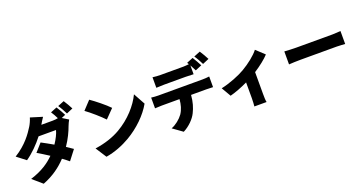

<svg xmlns="http://www.w3.org/2000/svg" viewBox="-45 -1717 5019 2658"><g transform="rotate(-20 2465.0 -388.0)"><path d="M865 -693C847 -728 812 -793 787 -830L693 -792C714 -762 736 -720 754 -684C730 -679 700 -676 674 -676H508C523 -702 546 -741 568 -772L393 -826C382 -787 358 -735 340 -707C287 -623 200 -493 23 -384L154 -283C248 -348 344 -444 417 -539H674C662 -489 626 -418 584 -356C524 -391 463 -424 414 -450L311 -334C358 -307 418 -270 479 -230C401 -152 295 -75 119 -20L260 102C415 42 527 -43 615 -137C651 -111 684 -86 708 -65L818 -208C793 -226 760 -248 723 -272C787 -365 831 -461 856 -531C867 -561 882 -591 895 -613L806 -668ZM816 -840C843 -802 875 -743 895 -702L989 -742C972 -776 936 -840 910 -878Z M1249 -776 1134 -653C1206 -602 1332 -492 1385 -434L1509 -561C1449 -625 1318 -729 1249 -776ZM1101 -112 1204 48C1330 28 1460 -24 1562 -84C1729 -182 1871 -321 1951 -463L1857 -634C1790 -493 1655 -338 1475 -234C1377 -177 1248 -132 1101 -112Z M2994 -742C2977 -776 2941 -840 2915 -878L2821 -840C2848 -802 2880 -743 2900 -702ZM2612 -617C2650 -617 2691 -615 2728 -613V-743C2745 -712 2762 -679 2775 -653L2870 -693C2852 -728 2817 -793 2792 -830L2698 -792C2703 -784 2709 -775 2714 -766C2681 -762 2645 -760 2612 -760H2295C2261 -760 2213 -763 2179 -768V-613C2212 -615 2260 -617 2295 -617ZM2166 -503C2135 -503 2096 -506 2065 -510V-352C2093 -354 2137 -356 2166 -356H2427C2421 -278 2402 -209 2363 -151C2323 -95 2253 -38 2186 -13L2328 89C2419 43 2497 -38 2531 -109C2565 -177 2590 -256 2597 -356H2821C2851 -356 2893 -355 2920 -353V-510C2892 -505 2842 -503 2821 -503Z M3641 -641C3591 -575 3487 -492 3384 -432C3306 -386 3157 -324 3027 -297L3108 -158C3181 -176 3285 -216 3372 -258V-26C3372 12 3369 72 3366 94H3546C3539 72 3538 12 3538 -26V-349C3629 -408 3715 -476 3762 -528Z M4016 -289C4057 -292 4132 -295 4189 -295H4720C4761 -295 4817 -290 4843 -289V-480C4814 -478 4765 -473 4720 -473H4189C4140 -473 4056 -477 4016 -480Z"/></g></svg>

Font: Noto Sans CJK JP Black
Style: Regular
Weight: 900
Designer: Ryoko NISHIZUKA (kana & ideographs); Paul D. Hunt (Latin, Greek & Cyrillic); Wenlong ZHANG (bopomofo); Sandoll Communica
Foundry: Adobe Systems Incorporated
Version: Version 1.004;PS 1.004;hotconv 1.0.82;makeotf.lib2.5.63406